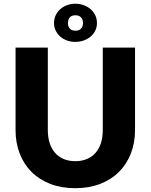

<svg xmlns="http://www.w3.org/2000/svg" viewBox="-20 -978 789 1006"><path d="M61.5 0ZM374.5 -133.5Q408.5 -133.5 435.2 -144.8Q462 -156 480.5 -177Q499 -198 508.8 -228.2Q518.5 -258.5 518.5 -297V-728.5H687.5V-297Q687.5 -230 665.8 -174Q644 -118 603.5 -77.5Q563 -37 505 -14.5Q447 8 374.5 8Q301.5 8 243.5 -14.5Q185.5 -37 145 -77.5Q104.5 -118 83 -174Q61.5 -230 61.5 -297V-728.5H230.5V-297.5Q230.5 -259 240.2 -228.8Q250 -198.5 268.5 -177.2Q287 -156 313.8 -144.8Q340.5 -133.5 374.5 -133.5ZM263 -857Q263 -880 272.2 -898.8Q281.5 -917.5 296.8 -930.8Q312 -944 332 -951.2Q352 -958.5 374 -958.5Q397 -958.5 417.5 -951.2Q438 -944 453.8 -930.8Q469.5 -917.5 478.8 -898.8Q488 -880 488 -857Q488 -835 478.8 -816.8Q469.5 -798.5 453.8 -785.5Q438 -772.5 417.5 -765.5Q397 -758.5 374 -758.5Q352 -758.5 332 -765.5Q312 -772.5 296.8 -785.5Q281.5 -798.5 272.2 -816.8Q263 -835 263 -857ZM336 -857Q336 -839.5 345.8 -828.2Q355.5 -817 376 -817Q394 -817 404.5 -828.2Q415 -839.5 415 -857Q415 -876 404.5 -887Q394 -898 376 -898Q355.5 -898 345.8 -887Q336 -876 336 -857Z"/></svg>

Font: Lato Black
Style: Regular
Weight: 900
Designer: Lukasz Dziedzic
Foundry: tyPoland Lukasz Dziedzic
Version: Version 2.007; 2014-02-27